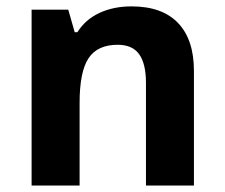

<svg xmlns="http://www.w3.org/2000/svg" viewBox="-20 -576 697 596"><path d="M582 0H433.1V-318.8Q433.1 -377.9 412.1 -407.5Q391.1 -437 345.2 -437Q282.7 -437 254.9 -395.3Q227.1 -353.5 227.1 -256.8V0H78.1V-545.9H191.9L211.9 -476.1H220.2Q245.1 -515.6 288.8 -535.9Q332.5 -556.2 388.2 -556.2Q483.4 -556.2 532.7 -504.6Q582 -453.1 582 -356Z"/></svg>

Font: Sahel FD
Style: Bold-FD
Weight: 700
Foundry: Saber Rastikerdar (saber.rastikerdar@gmail.com)
Version: Version 3.3.0